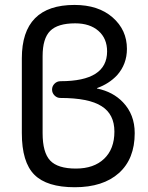

<svg xmlns="http://www.w3.org/2000/svg" viewBox="-20 -785 610 794"><path d="M289.1 -10.7Q173.8 -10.7 122.1 -62.5Q70.3 -114.3 70.3 -234.4V-543.9Q70.3 -764.6 288.1 -764.6Q386.7 -764.6 445.8 -712.9Q504.9 -661.1 504.9 -583Q504.9 -519.5 463.9 -473.6Q430.7 -438.5 381.8 -420.9Q380.9 -420.9 380.9 -419.9Q380.9 -418.9 381.8 -418.9Q447.3 -405.3 488.3 -362.3Q537.1 -311.5 537.1 -234.4Q537.1 -127.9 471.7 -69.3Q406.2 -10.7 289.1 -10.7ZM156.2 -552.7V-234.4Q156.2 -154.3 187.5 -121.1Q218.8 -87.9 293.9 -87.9Q368.2 -87.9 410.6 -128.4Q453.1 -168.9 453.1 -240.7Q453.1 -312.5 400.4 -345.7Q347.7 -379.9 229.5 -379.9Q215.8 -379.9 205.6 -390.1Q195.3 -400.4 195.3 -414.6Q195.3 -428.7 205.6 -439Q215.8 -449.2 230.5 -449.2Q422.9 -449.2 422.9 -572.3Q422.9 -626 387.2 -657.2Q351.6 -688.5 291 -688.5Q218.8 -688.5 187.5 -657.2Q156.2 -626 156.2 -552.7Z"/></svg>

Font: Gen Jyuu GothicL Regular
Style: Regular
Weight: 400
Designer: [Source Han Sans]
Ryoko NISHIZUKA  (kana & ideographs); Paul D. Hunt (Latin, Greek & Cyrillic); Wenlong ZHANG  (bopomofo
Version: Version 1.002.20150607